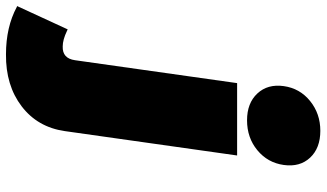

<svg xmlns="http://www.w3.org/2000/svg" viewBox="-474 -618 1060 623"><g transform="rotate(90 55.5 -307.0)"><path d="M-235.8 167 -160.2 2.9 -155.8 4.9Q-126.5 19 -105 19Q-65.9 20.5 -60.1 -21L14.2 -546.9H249L169.9 12.2Q157.2 100.6 89.4 152.3Q21.5 204.1 -79.1 203.1Q-167.5 203.1 -232.9 168ZM168.9 -816.9Q225.1 -816.9 256.1 -783.7Q287.1 -750.5 279.8 -698.2Q272.5 -646 231.9 -612.5Q191.4 -579.1 134.8 -579.1Q79.1 -579.1 47.9 -612.5Q16.6 -646 23.9 -698.2Q31.2 -750.5 72.3 -783.7Q113.3 -816.9 168.9 -816.9Z"/></g></svg>

Font: Trueno UltraBlack
Style: Italic
Weight: 950
Designer: Julieta Ulanovsky
Foundry: Julieta Ulanovsky
Version: Version 3.001b | FøM Fix